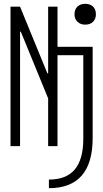

<svg xmlns="http://www.w3.org/2000/svg" viewBox="-20 -765 540 1005"><path d="M236 175Q327 175 371.5 122Q416 69 416 -39V-476H281V0H232V-250L89 -599H85V0H35V-730H85L228 -381H232V-730H281V-520H465V-42Q465 89 407.5 154.5Q350 220 236 220ZM426 -636Q401 -636 385.5 -651Q370 -666 370 -690Q370 -716 385.5 -730.5Q401 -745 426 -745Q452 -745 467 -730.5Q482 -716 482 -690Q482 -666 467 -651Q452 -636 426 -636Z"/></svg>

Font: M PLUS Code Latin Light
Style: Regular
Weight: 300
Designer: Coji Morishita
Foundry: UNDERFOREST DESIGN
Version: Version 1.002; ttfautohint (v1.8.3)